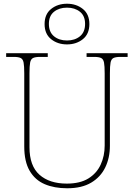

<svg xmlns="http://www.w3.org/2000/svg" viewBox="-20 -999 719 1029"><path d="M340 10Q271 10 219.5 -12Q168 -34 139 -83.5Q110 -133 110 -214V-606Q110 -645 106.5 -663.5Q103 -682 91 -688Q79 -694 54 -694H13V-714H236V-694H194Q169 -694 157 -688Q145 -682 141.5 -663.5Q138 -645 138 -606V-210Q138 -110 191.5 -62.5Q245 -15 338 -15Q409 -15 453.5 -42.5Q498 -70 519.5 -116.5Q541 -163 541 -219V-606Q541 -645 537.5 -663.5Q534 -682 522 -688Q510 -694 485 -694H444V-714H664V-694H625Q600 -694 588 -688Q576 -682 572.5 -663.5Q569 -645 569 -606V-218Q569 -153 544 -101.5Q519 -50 468.5 -20Q418 10 340 10ZM339 -761Q289 -761 254 -789Q219 -817 219 -870Q219 -923 254 -951Q289 -979 339 -979Q389 -979 424 -951Q459 -923 459 -870Q459 -817 424 -789Q389 -761 339 -761ZM339 -782Q381 -782 408.5 -804.5Q436 -827 436 -871Q436 -914 408.5 -936Q381 -958 339 -958Q297 -958 269.5 -936Q242 -914 242 -871Q242 -827 269.5 -804.5Q297 -782 339 -782Z"/></svg>

Font: Noto Serif Khmer Thin
Style: Regular
Weight: 250
Version: Version 2.003